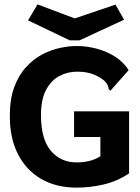

<svg xmlns="http://www.w3.org/2000/svg" viewBox="-20 -844 640 876"><path d="M330 12Q235 12 166.5 -28.5Q98 -69 61.5 -141.5Q25 -214 25 -310Q24 -389 44.5 -445Q65 -501 99 -538Q133 -575 173.5 -596Q214 -617 254.5 -625.5Q295 -634 328 -634Q402 -634 467.5 -605.5Q533 -577 567 -524L490 -437L484 -430L476 -437Q475 -445 472.5 -452.5Q470 -460 459 -473Q439 -491 408 -504Q377 -517 332 -517Q288 -517 250.5 -497Q213 -477 190 -433.5Q167 -390 167 -319Q167 -209 212 -156Q257 -103 330 -103Q358 -103 385 -109Q412 -115 438 -131V-219H318V-336H569V-53Q515 -17 453.5 -2.5Q392 12 330 12ZM507 -823 546 -754 343 -660H298L108 -751L151 -824L321 -760Z"/></svg>

Font: Inconsolata Expanded Black
Style: Regular
Weight: 900
Width: 7
Monospace: yes
Designer: Raph Levien, Cyreal, Brenton Simpson
Foundry: Raph Levien, Cyreal, Google
Version: Version 3.001; ttfautohint (v1.8.2.53-6de2)